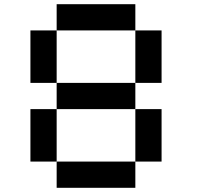

<svg xmlns="http://www.w3.org/2000/svg" viewBox="-20 -895 1040 915"><path d="M125 -750H250V-500H125ZM625 -375H750V-125H625ZM250 -125H625V0H250ZM125 -375H250V-125H125ZM250 -500H625V-375H250ZM625 -750H750V-500H625ZM250 -875H625V-750H250Z"/></svg>

Font: Pixel Operator Mono 8
Style: Regular
Weight: 400
Monospace: yes
Designer: Jayvee Enaguas (HarvettFox96)
Foundry: The Grandoplex Project
Version: Version 1.5.0 (October 25, 2015)